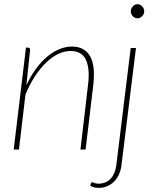

<svg xmlns="http://www.w3.org/2000/svg" viewBox="-20 -726 744 932"><path d="M108 -312Q128 -355.5 153.5 -390.5Q179 -425.5 207.8 -449.8Q236.5 -474 267.2 -487Q298 -500 329 -500Q361 -500 383.2 -487.5Q405.5 -475 418.2 -451.5Q431 -428 434.5 -393.8Q438 -359.5 433 -315.5L395.5 0H370.5L407.5 -315.5Q417 -393 397 -435.8Q377 -478.5 322 -478.5Q292.5 -478.5 262 -463.8Q231.5 -449 203 -421.5Q174.5 -394 149 -354.8Q123.5 -315.5 103.5 -267L72 0H46.5L106 -495H116Q121.5 -495 123.8 -491.5Q126 -488 126 -483.5ZM640 -493 569.5 77Q566.5 100.5 557.5 120.5Q548.5 140.5 534.2 155Q520 169.5 500.8 177.8Q481.5 186 458.5 186Q445.5 186 436.2 183.2Q427 180.5 418.5 175.5L421.5 163Q423.5 159 426.2 158.8Q429 158.5 432.8 160Q436.5 161.5 442.5 163.5Q448.5 165.5 457.5 165.5Q495 165.5 517 141.5Q539 117.5 544.5 77L614.5 -493ZM680 -671Q680 -657.5 669.8 -647.2Q659.5 -637 647.5 -637Q634.5 -637 624.8 -647.2Q615 -657.5 615 -671Q615 -685 624.8 -695.2Q634.5 -705.5 647.5 -705.5Q660 -705.5 670 -695.2Q680 -685 680 -671Z"/></svg>

Font: Lato ExtraLight
Style: Italic
Weight: 275
Italic angle: -7°
Designer: Lukasz Dziedzic with Adam Twardoch and Botio Nikoltchev
Foundry: tyPoland Lukasz Dziedzic
Version: Version 2.015; 2015-08-06; http://www.latofonts.com/